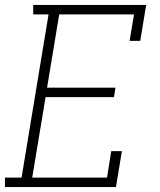

<svg xmlns="http://www.w3.org/2000/svg" viewBox="-27 -755 647 775"><path d="M-7 0V-38H60L169 -697H107V-735H563L539 -590H496L514 -697H212L163 -401H439L433 -363H157L103 -38H405L422 -145H465L441 0Z"/></svg>

Font: Iosevka Slab XLtExObl
Style: Regular
Weight: 200
Width: 7
Italic angle: -9°
Monospace: yes
Designer: Belleve Invis
Foundry: Belleve Invis
Version: Version 11.1.1; ttfautohint (v1.8.3)